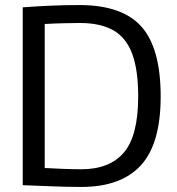

<svg xmlns="http://www.w3.org/2000/svg" viewBox="-20 -730 700 760"><path d="M302 10Q245 10 186 7.5Q127 5 70 3V-701Q189 -710 294 -710Q464 -710 540 -624.5Q616 -539 616 -348Q616 -161 537.5 -75.5Q459 10 302 10ZM302 -60Q414 -60 470.5 -126.5Q527 -193 527 -348Q527 -455 502.5 -519Q478 -583 427 -611Q376 -639 296 -639Q269 -639 230 -638Q191 -637 157 -635V-65Q189 -63 231 -61.5Q273 -60 302 -60Z"/></svg>

Font: Georama
Style: Regular
Weight: 400
Designer: Jean-Baptiste Levee
Foundry: Production Type
Version: Version 1.000